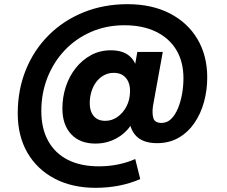

<svg xmlns="http://www.w3.org/2000/svg" viewBox="-20 -681 1087 920"><path d="M438 219Q326 219 242 175Q158 131 111.5 51Q65 -29 65 -138Q65 -250 103.5 -345.5Q142 -441 213 -512Q284 -583 380.5 -622Q477 -661 591 -661Q708 -661 794 -616.5Q880 -572 926.5 -493Q973 -414 973 -310Q973 -249 957.5 -192.5Q942 -136 911.5 -91.5Q881 -47 836 -21Q791 5 732 5Q660 5 626.5 -36Q593 -77 602 -145L606 -177L626 -116Q602 -59 551 -26Q500 7 437 7Q363 7 321 -38Q279 -83 279 -161Q279 -216 295.5 -266Q312 -316 343 -355Q374 -394 416.5 -417Q459 -440 511 -440Q568 -440 600 -413Q632 -386 639 -335L618 -319L638 -432H760L713 -173Q708 -137 715 -114.5Q722 -92 754 -92Q781 -92 800.5 -111.5Q820 -131 833 -162.5Q846 -194 852.5 -231.5Q859 -269 859 -306Q859 -385 825 -441.5Q791 -498 727.5 -529Q664 -560 576 -560Q489 -560 416 -528Q343 -496 290 -440Q237 -384 207.5 -309.5Q178 -235 178 -149Q178 -65 211 -5.5Q244 54 305.5 85Q367 116 454 116Q501 116 545.5 107Q590 98 628 81L652 177Q604 198 550 208.5Q496 219 438 219ZM485 -102Q516 -102 542.5 -120.5Q569 -139 585.5 -170Q602 -201 603 -240Q604 -267 595.5 -287.5Q587 -308 569.5 -320Q552 -332 525 -332Q499 -332 477.5 -320Q456 -308 441 -288Q426 -268 418 -241.5Q410 -215 410 -186Q410 -148 429 -125Q448 -102 485 -102Z"/></svg>

Font: DM Sans 16pt Black
Style: Italic
Weight: 900
Italic angle: -10°
Version: Version 4.004;gftools[0.9.30]